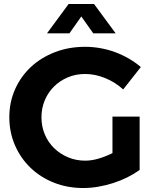

<svg xmlns="http://www.w3.org/2000/svg" viewBox="-20 -941 785 968"><path d="M217 -773 326 -921H454L563 -773H450L390 -858L330 -773ZM684 -353V-84Q656 -64 622 -47Q588 -30 550.5 -18Q513 -6 474.5 0.5Q436 7 400 7Q320 7 252 -20Q184 -47 134 -95Q84 -143 55.5 -208.5Q27 -274 27 -350Q27 -426 56 -491Q85 -556 136 -603.5Q187 -651 257 -678Q327 -705 409 -705Q448 -705 487 -698Q526 -691 562 -677.5Q598 -664 630.5 -645Q663 -626 690 -603L601 -490Q562 -526 511 -547Q460 -568 409 -568Q362 -568 322 -551Q282 -534 252.5 -505Q223 -476 206 -436Q189 -396 189 -350Q189 -303 206 -263Q223 -223 253 -194Q283 -165 323 -148Q363 -131 410 -131Q442 -131 477.5 -141.5Q513 -152 547 -169V-353Z"/></svg>

Font: Montserrat Semi Bold
Style: Regular
Weight: 600
Designer: Julieta Ulanovsky
Foundry: Julieta Ulanovsky
Version: Version 3.001 September 28, 2015